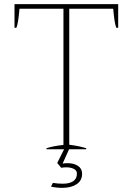

<svg xmlns="http://www.w3.org/2000/svg" viewBox="-20 -720 640 926"><path d="M550 -700V-586H541Q532 -606 526 -678H314V-22Q367 -15 396 -5V0H313L282 69Q290 67 307 67Q336 67 356 80Q376 93 376 118Q376 151 349.5 168.5Q323 186 280 186Q253 186 226 180L235 162Q258 166 283 166Q315 166 333 154Q351 142 351 117Q351 102 336 94.5Q321 87 300 87Q289 87 275 89L256 66L289 0H204V-5Q237 -16 286 -21V-678H74Q68 -606 59 -586H50V-700Z"/></svg>

Font: Trirong Thin
Style: Regular
Weight: 250
Designer: Katatrad Team
Foundry: CadsonDemak
Version: Version 1.001